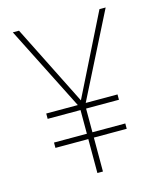

<svg xmlns="http://www.w3.org/2000/svg" viewBox="-108 -792 722 869"><g transform="rotate(-15 252.5 -357.0)"><path d="M253 -337 64 -714H35L234 -320H86V-295H240V-184H86V-159H240V0H266V-159H420V-184H266V-295H420V-320H271L470 -714H441Z"/></g></svg>

Font: Noto Sans Gurmukhi SemiCondensed Thin
Style: Regular
Weight: 100
Width: 4
Designer: Jelle Bosma - Monotype Design Team
Foundry: Monotype Imaging Inc.
Version: Version 2.004